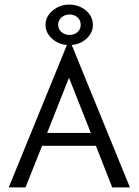

<svg xmlns="http://www.w3.org/2000/svg" viewBox="-20 -815 603 835"><path d="M468 0 397 -181H163L91 0H18L277 -634H286L545 0ZM280 -477 185 -237H375ZM281 -619Q239 -619 208.5 -645Q178 -671 178 -707Q178 -743 209 -769Q240 -795 281 -795Q323 -795 353.5 -769.5Q384 -744 384 -706Q384 -671 354 -645Q324 -619 281 -619ZM283 -663Q303 -663 317 -675.5Q331 -688 331 -707Q331 -727 317 -739.5Q303 -752 283 -752Q262 -752 247.5 -739.5Q233 -727 233 -707Q233 -688 247.5 -675.5Q262 -663 283 -663Z"/></svg>

Font: Inconsolata SemiExpanded Thin
Style: Regular
Weight: 100
Width: 6
Monospace: yes
Designer: Raph Levien, Cyreal, Brenton Simpson
Foundry: Raph Levien, Cyreal, Google
Version: Version 3.100; ttfautohint (v1.8.4.7-5d5b)